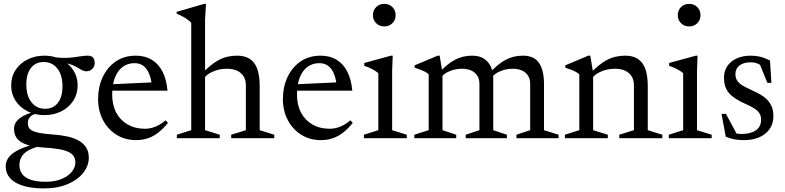

<svg xmlns="http://www.w3.org/2000/svg" viewBox="-20 -730 4146 1014"><path d="M211.5 265Q164 265 126.5 257.2Q89 249.5 63 234.5Q37 219.5 23.5 197.8Q10 176 10 147.5Q10 127.5 20.5 109.5Q31 91.5 53.2 76Q75.5 60.5 109.8 47.8Q144 35 192 25H217.5V37Q166 45.5 136.5 60.8Q107 76 94.8 96.5Q82.5 117 82.5 141.5Q82.5 169 97.2 189Q112 209 142.8 219.5Q173.5 230 221.5 230Q268 230 303.2 216Q338.5 202 358.2 178.5Q378 155 378 127.5Q378 108 369 94.5Q360 81 340.2 71.8Q320.5 62.5 288.2 57.2Q256 52 209 49Q162 46 131.8 37.2Q101.5 28.5 84.5 15.2Q67.5 2 60.8 -14.5Q54 -31 54 -49Q54 -83 85.5 -106.5Q117 -130 170.5 -141L183 -132Q156 -128.5 141.5 -115.2Q127 -102 127 -80Q127 -68 131.2 -58.2Q135.5 -48.5 148.2 -41Q161 -33.5 187 -28.2Q213 -23 256.5 -20Q300 -17 335.5 -9.2Q371 -1.5 396.2 13Q421.5 27.5 435.2 49.5Q449 71.5 449 103Q449 145 420.2 182Q391.5 219 338.2 242Q285 265 211.5 265ZM214.5 -122Q165.5 -122 125.5 -142.2Q85.5 -162.5 62.2 -198Q39 -233.5 39 -278.5Q39 -325 62.2 -360.5Q85.5 -396 125.5 -416Q165.5 -436 214.5 -436Q251.5 -436 283.2 -424.5Q315 -413 339 -391.8Q363 -370.5 376.5 -342Q390 -313.5 390 -279.5Q390 -233.5 366.8 -197.8Q343.5 -162 303.8 -142Q264 -122 214.5 -122ZM218.5 -155.5Q261.5 -155.5 285.8 -187Q310 -218.5 310 -274.5Q310 -334 282.8 -368.2Q255.5 -402.5 210.5 -402.5Q168 -402.5 143.5 -371.2Q119 -340 119 -283.5Q119 -224.5 146.2 -190Q173.5 -155.5 218.5 -155.5ZM276 -400.5 260 -429Q292.5 -424 319 -424.2Q345.5 -424.5 367.2 -427.2Q389 -430 408 -433Q427 -436 444 -436Q461.5 -436 470.8 -426.5Q480 -417 480 -397.5Q480 -379 467.5 -366.2Q455 -353.5 437.5 -353.5Q423.5 -353.5 410.8 -360.8Q398 -368 381.5 -377.5Q365 -387 339.8 -394Q314.5 -401 276 -400.5Z M697.5 -436Q746 -436 781.5 -414.5Q817 -393 838.2 -351.8Q859.5 -310.5 864.5 -251H558.5L559.5 -284.5L816.5 -296.5L782.5 -275.5Q779 -311.5 768.2 -338.8Q757.5 -366 738.5 -381.2Q719.5 -396.5 690 -396.5Q655 -396.5 628.5 -377.2Q602 -358 587.2 -321Q572.5 -284 572.5 -230.5Q572.5 -175 594.2 -134.5Q616 -94 655 -72Q694 -50 746 -50Q765 -50 783.2 -55Q801.5 -60 819.5 -70Q837.5 -80 854.5 -94.5L867 -81Q842 -50 816 -29.8Q790 -9.5 761 0.2Q732 10 698.5 10Q640.5 10 595.2 -18.2Q550 -46.5 524 -95.5Q498 -144.5 498 -207Q498 -270 522 -322Q546 -374 590.8 -405Q635.5 -436 697.5 -436Z M1201 -18.5 1278.5 -42.5V-279Q1278.5 -306 1267 -325.8Q1255.5 -345.5 1233 -356.2Q1210.5 -367 1178 -367Q1138.5 -367 1104.8 -352.2Q1071 -337.5 1058 -317L1038.5 -333Q1065 -361.5 1088.8 -381.2Q1112.5 -401 1135.2 -413Q1158 -425 1182 -430.5Q1206 -436 1232.5 -436Q1293 -436 1322.2 -397.2Q1351.5 -358.5 1351.5 -274.5V-42.5L1428.5 -18.5V0H1201ZM1140.5 0H914V-18.5L990 -42.5V-609Q983.5 -617 973 -625Q962.5 -633 947.5 -641.2Q932.5 -649.5 913 -657.5V-667.5L1058 -709.5H1068L1063 -629.5V-42.5L1140.5 -18.5Z M1673.5 -436Q1722 -436 1757.5 -414.5Q1793 -393 1814.2 -351.8Q1835.5 -310.5 1840.5 -251H1534.5L1535.5 -284.5L1792.5 -296.5L1758.5 -275.5Q1755 -311.5 1744.2 -338.8Q1733.5 -366 1714.5 -381.2Q1695.5 -396.5 1666 -396.5Q1631 -396.5 1604.5 -377.2Q1578 -358 1563.2 -321Q1548.5 -284 1548.5 -230.5Q1548.5 -175 1570.2 -134.5Q1592 -94 1631 -72Q1670 -50 1722 -50Q1741 -50 1759.2 -55Q1777.5 -60 1795.5 -70Q1813.5 -80 1830.5 -94.5L1843 -81Q1818 -50 1792 -29.8Q1766 -9.5 1737 0.2Q1708 10 1674.5 10Q1616.5 10 1571.2 -18.2Q1526 -46.5 1500 -95.5Q1474 -144.5 1474 -207Q1474 -270 1498 -322Q1522 -374 1566.8 -405Q1611.5 -436 1673.5 -436Z M2009.5 -590.5Q1983 -590.5 1966.2 -607.8Q1949.5 -625 1949.5 -650Q1949.5 -675 1966.2 -692.2Q1983 -709.5 2009.5 -709.5Q2036 -709.5 2052.8 -692.2Q2069.5 -675 2069.5 -650Q2069.5 -625 2052.8 -607.8Q2036 -590.5 2009.5 -590.5ZM2054 -436 2051 -355V-42.5L2128.5 -18.5V0H1902V-18.5L1978 -42.5V-343Q1972.5 -349 1960.8 -356.2Q1949 -363.5 1934.2 -370.5Q1919.5 -377.5 1904 -382V-397.5L2045 -436Z M2317 -344.5V-42.5L2389.5 -18.5V0H2168V-18.5L2244 -42.5V-337Q2236 -345.5 2220 -353.5Q2204 -361.5 2170 -372.5V-385L2291.5 -436H2302ZM2585 -317V-42.5L2657 -18.5V0H2439.5V-18.5L2512 -42.5V-286Q2512 -313 2500.2 -331Q2488.5 -349 2467.8 -358Q2447 -367 2420 -367Q2386 -367 2354.2 -354Q2322.5 -341 2310.5 -321L2292 -339.5Q2317 -366 2339 -384.5Q2361 -403 2382.5 -414.2Q2404 -425.5 2426.2 -430.8Q2448.5 -436 2473.5 -436Q2514 -436 2538.5 -418.5Q2563 -401 2574 -373.8Q2585 -346.5 2585 -317ZM2853 -287.5V-42.5L2930 -18.5V0H2707.5V-18.5L2780 -42.5V-286Q2780 -313.5 2768.2 -331.2Q2756.5 -349 2735.8 -358Q2715 -367 2688 -367Q2654 -367 2622.2 -354Q2590.5 -341 2578.5 -321L2560 -339.5Q2585 -366 2607 -384.5Q2629 -403 2650.5 -414.2Q2672 -425.5 2694.2 -430.8Q2716.5 -436 2741.5 -436Q2801 -436 2827 -397.2Q2853 -358.5 2853 -287.5Z M3112.5 -344.5V-42.5L3190 -18.5V0H2963.5V-18.5L3039.5 -42.5V-337Q3031.5 -345.5 3015.5 -353.5Q2999.5 -361.5 2965.5 -372.5V-385L3087 -436H3097.5ZM3250.5 -18.5 3328 -42.5V-279Q3328 -306 3316.5 -325.8Q3305 -345.5 3282.5 -356.2Q3260 -367 3227.5 -367Q3188 -367 3154.2 -352.2Q3120.5 -337.5 3107.5 -317L3088 -333Q3114.5 -361.5 3138.2 -381.2Q3162 -401 3184.8 -413Q3207.5 -425 3231.5 -430.5Q3255.5 -436 3282 -436Q3342.5 -436 3371.8 -397.2Q3401 -358.5 3401 -274.5V-42.5L3478 -18.5V0H3250.5Z M3619.5 -590.5Q3593 -590.5 3576.2 -607.8Q3559.5 -625 3559.5 -650Q3559.5 -675 3576.2 -692.2Q3593 -709.5 3619.5 -709.5Q3646 -709.5 3662.8 -692.2Q3679.5 -675 3679.5 -650Q3679.5 -625 3662.8 -607.8Q3646 -590.5 3619.5 -590.5ZM3664 -436 3661 -355V-42.5L3738.5 -18.5V0H3512V-18.5L3588 -42.5V-343Q3582.5 -349 3570.8 -356.2Q3559 -363.5 3544.2 -370.5Q3529.5 -377.5 3514 -382V-397.5L3655 -436Z M3943.5 -436Q3971.5 -436 3994.5 -430.5Q4017.5 -425 4046.5 -410.5L4054 -292.5H4032.5L3983.5 -414L4017.5 -372Q3999 -386.5 3982.2 -393.8Q3965.5 -401 3945 -401Q3907.5 -401 3885.8 -384.5Q3864 -368 3864 -338.5Q3864 -314 3877.5 -298.5Q3891 -283 3913 -271.8Q3935 -260.5 3960 -249Q3979 -240.5 3997.5 -229.8Q4016 -219 4031 -204Q4046 -189 4055.2 -168Q4064.5 -147 4064.5 -117.5Q4064.5 -76.5 4044.2 -48Q4024 -19.5 3989.2 -4.8Q3954.5 10 3910 10Q3881 10 3858.2 5.8Q3835.5 1.5 3813 -8L3790.5 -128.5H3814L3881 -4L3820 -43Q3839 -34 3851.8 -29.5Q3864.5 -25 3875 -23.8Q3885.5 -22.5 3896.5 -22.5Q3944 -22.5 3971.8 -41.5Q3999.5 -60.5 3999.5 -98Q3999.5 -119 3989.8 -133Q3980 -147 3963.8 -157.2Q3947.5 -167.5 3928.5 -176Q3909.5 -184.5 3891.5 -193.5Q3867.5 -206 3847.5 -221.5Q3827.5 -237 3815.5 -260.5Q3803.5 -284 3803.5 -319Q3803.5 -356 3821.8 -382Q3840 -408 3871.8 -422Q3903.5 -436 3943.5 -436Z"/></svg>

Font: Newsreader Text
Style: Regular
Weight: 400
Designer: Hugues Gentile
Foundry: Production Type
Version: Version 1.001